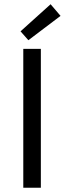

<svg xmlns="http://www.w3.org/2000/svg" viewBox="-20 -887 306 907"><path d="M90 0V-656H173V0ZM114 -697 77 -739 219 -867 266 -812Z"/></svg>

Font: CV Source Sans
Style: Regular
Weight: 400
Designer: Paul D. Hunt
Foundry: Adobe Systems Incorporated
Version: Version 3.001